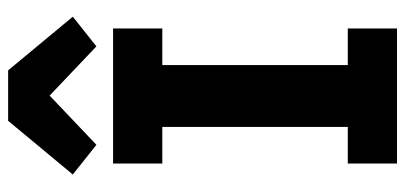

<svg xmlns="http://www.w3.org/2000/svg" viewBox="-282 -714 996 472"><g transform="rotate(-90 216.0 -478.0)"><path d="M50 0V-121H140V-577H50V-698H382V-577H292V-121H382V0ZM279 -956 411 -797 338 -739 217 -854 96 -739 23 -797 155 -956Z"/></g></svg>

Font: IBM Plex Sans Hebrew
Style: Bold
Weight: 700
Designer: Mike Abbink, Paul van der Laan, Pieter van Rosmalen, Yanek Iontef
Foundry: Bold Monday
Version: Version 1.2